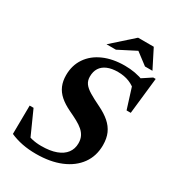

<svg xmlns="http://www.w3.org/2000/svg" viewBox="-208 -982 1007 1113"><g transform="rotate(30 296.0 -426.0)"><path d="M520.5 -581.5Q493.5 -609 459.5 -622.8Q425.5 -636.5 383 -636.5Q341.5 -636.5 312.8 -624.2Q284 -612 269.2 -588.8Q254.5 -565.5 254.5 -532Q254.5 -505 268.2 -486Q282 -467 311 -449.5Q340 -432 385.5 -410Q431 -388 460.5 -362.2Q490 -336.5 504.8 -303.2Q519.5 -270 519.5 -225Q519.5 -152 480.8 -98.5Q442 -45 372 -16Q302 13 207.5 13Q157 13 114.5 4.5Q72 -4 34.5 -20.5L36.5 -211.5H62.5L148 -21L83 -71Q116 -56.5 146.8 -49.2Q177.5 -42 211 -42Q270 -42 310 -56.8Q350 -71.5 370.5 -98.8Q391 -126 391 -163Q391 -189 381.8 -208.2Q372.5 -227.5 355 -242.8Q337.5 -258 312.2 -271.8Q287 -285.5 255 -300.5Q212 -321 184.5 -345.2Q157 -369.5 144 -400.2Q131 -431 131 -470Q131 -536 164.5 -585.2Q198 -634.5 258.5 -661.2Q319 -688 399.5 -688Q435.5 -688 468.5 -682Q501.5 -676 535 -663L506.5 -665L575.5 -710.5H592L565 -468H537L481.5 -644.5ZM244.5 -742 384 -866.5H489L552 -742H502L413 -809.5H439L307.5 -742Z"/></g></svg>

Font: Newsreader 24pt
Style: Bold Italic
Weight: 700
Italic angle: -17°
Designer: Hugues Gentile
Foundry: Production Type
Version: Version 1.003